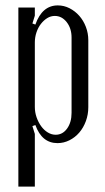

<svg xmlns="http://www.w3.org/2000/svg" viewBox="-20 -523 388 711"><path d="M100 -436 111 -432Q136 -503 194 -503Q217 -503 237.5 -492.5Q258 -482 273.5 -464.5Q289 -447 298 -423.5Q307 -400 307 -374V-126Q307 -99 298 -74.5Q289 -50 273.5 -32Q258 -14 237 -3.5Q216 7 193 7Q135 7 111 -60L100 -56L109 -27V168H48V-495H109V-465ZM109 -127Q109 -107 115.5 -88.5Q122 -70 132.5 -55.5Q143 -41 157 -32.5Q171 -24 186 -24Q212 -24 228.5 -47Q245 -70 245 -105V-384Q245 -418 227 -441Q209 -464 183 -464Q168 -464 155 -456Q142 -448 131.5 -434.5Q121 -421 115 -403Q109 -385 109 -366Z"/></svg>

Font: Moniqa Paragraph
Style: Regular
Weight: 400
Designer: Rajesh Rajput
Foundry: Rajesh Rajput
Version: Version 1.000